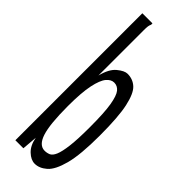

<svg xmlns="http://www.w3.org/2000/svg" viewBox="-231 -683 711 711"><g transform="rotate(45 125.0 -327.0)"><path d="M141 11Q121 11 101.5 -7.5Q82 -26 76 -60L71 0H29V-665H82V-658Q79 -652 78 -645Q77 -638 77 -621V-387Q88 -431 110.5 -449.5Q133 -468 149 -468Q177 -468 196.5 -450Q216 -432 227 -381.5Q238 -331 238 -233Q238 -133 224 -80.5Q210 -28 187.5 -8.5Q165 11 141 11ZM133 -49Q145 -49 155.5 -53.5Q166 -58 173.5 -75.5Q181 -93 185.5 -129.5Q190 -166 190 -229Q190 -305 183.5 -343.5Q177 -382 165.5 -396Q154 -410 137 -410Q121 -410 107.5 -394Q94 -378 85.5 -338Q77 -298 77 -227Q77 -132 90.5 -90.5Q104 -49 133 -49Z"/></g></svg>

Font: Inconsolata UltraCondensed
Style: Regular
Weight: 400
Width: 1
Monospace: yes
Designer: Raph Levien, Cyreal, Brenton Simpson
Foundry: Raph Levien, Cyreal, Google
Version: Version 3.000; ttfautohint (v1.8.2.53-6de2)